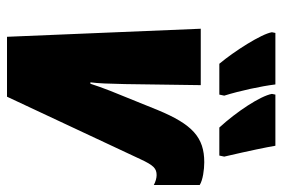

<svg xmlns="http://www.w3.org/2000/svg" viewBox="-149 -657 806 548"><g transform="rotate(90 254.0 -383.0)"><path d="M344 -606H424L427 -620C410 -693 400 -742 396 -766H250L248 -756C254 -723 299 -655 344 -606ZM162 -606H250L253 -620C239 -665 226 -725 221 -766H74L72 -756C77 -726 126 -649 162 -606ZM85 0H256L434 -380C452 -419 461 -427 480 -427C488 -427 499 -424 508 -419V-550C494 -559 464 -563 443 -563C372 -563 335 -529 294 -430L239 -294C232 -276 224 -254 219 -238H215C218 -262 219 -288 220 -337L223 -553H62Z"/></g></svg>

Font: Noto Sans UI Condensed Black
Style: Italic
Weight: 900
Width: 3
Italic angle: -192°
Designer: Monotype Design Team
Foundry: Monotype Imaging Inc.
Version: Version 1.901